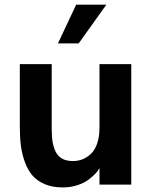

<svg xmlns="http://www.w3.org/2000/svg" viewBox="-20 -800 661 832"><path d="M231 -611.8 310.1 -779.8H440.9L320.8 -611.8ZM411.1 -246.1V-522H548.8V0H411.1V-71.8Q405.8 -61 394 -48.3Q382.3 -35.6 363.3 -21.2Q344.2 -6.8 314.7 2.7Q285.2 12.2 251 12.2Q207.5 12.2 174.6 -1.7Q141.6 -15.6 121.3 -38.8Q101.1 -62 88.4 -96.2Q75.7 -130.4 70.8 -166.7Q65.9 -203.1 65.9 -248V-522H204.1V-238.8Q204.1 -206.5 208.3 -183.1Q212.4 -159.7 222.2 -140.6Q231.9 -121.6 250.5 -111.8Q269 -102.1 295.9 -102.1Q317.4 -102.1 336.7 -109.4Q356 -116.7 373.3 -132.6Q390.6 -148.4 400.9 -177.5Q411.1 -206.5 411.1 -246.1Z"/></svg>

Font: Standard
Style: Bold
Weight: 400
Designer: Bryce Wilner
Version: Version 2.000;PS 2.0;hotconv 16.6.51;makeotf.lib2.5.65220 DE